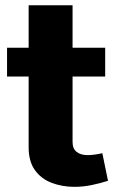

<svg xmlns="http://www.w3.org/2000/svg" viewBox="-20 -705 436 730"><path d="M369.1 -122.6 390.6 -17.6Q361.8 -8.3 329.1 -1.5Q296.4 5.4 263.2 5.4Q216.3 5.4 176.5 -9.8Q136.7 -24.9 112.8 -58.1Q88.9 -91.3 88.9 -145.5V-414.1H6.8V-523.4H88.9V-685.1H255.9V-523.4H379.9V-414.1H255.9V-165Q255.9 -139.6 271.5 -127.4Q287.1 -115.2 313 -115.2Q325.7 -115.2 341.3 -117.4Q356.9 -119.6 369.1 -122.6Z"/></svg>

Font: Estedad-FD ExtraBold
Style: Regular
Weight: 800
Designer: Amin Abedi
Version: Version 7.3